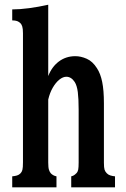

<svg xmlns="http://www.w3.org/2000/svg" viewBox="-20 -800 540 820"><path d="M186 -475.1Q201.2 -514.6 231.4 -537.4Q261.7 -560.1 301.8 -560.1Q325.2 -560.1 350.3 -549.1Q375.5 -538.1 394 -508.8Q409.2 -485.8 416.5 -450Q423.8 -414.1 423.8 -358.9V-105Q423.8 -84 426.5 -75.4Q429.2 -66.9 436 -60.1Q441.9 -53.7 451.2 -50.8Q460.4 -47.9 471.2 -46.9V0H284.2V-46.9Q290 -48.3 294.7 -50.8Q299.3 -53.2 306.2 -60.1Q312 -65.9 314 -75.4Q315.9 -85 315.9 -106V-332Q315.9 -378.4 312.3 -406.7Q308.6 -435.1 298.8 -450.2Q284.2 -472.2 263.2 -472.2Q249 -472.2 233.6 -460Q218.3 -447.8 205.6 -426Q192.9 -404.3 186 -375V-106Q186 -84.5 189 -75.2Q191.9 -65.9 196.8 -60.1Q200.7 -55.7 207 -52Q213.4 -48.3 221.2 -46.9V0H32.2V-46.9Q43.5 -47.9 52.5 -50.5Q61.5 -53.2 67.9 -60.1Q73.2 -65.4 75.7 -74.7Q78.1 -84 78.1 -106.9V-658.2Q78.1 -677.7 75 -687Q71.8 -696.3 67.9 -700.2Q61.5 -707 53.2 -710Q44.9 -712.9 32.2 -712.9V-759.8Q64 -759.8 104.2 -765.1Q144.5 -770.5 186 -779.8Z"/></svg>

Font: BIZ UDMincho
Style: Bold
Weight: 700
Monospace: yes
Designer: TypeBank Co., Ltd.
Foundry: Morisawa Inc.
Version: Version 1.06